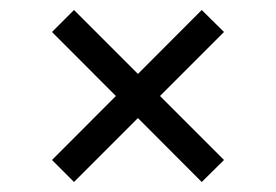

<svg xmlns="http://www.w3.org/2000/svg" viewBox="-20 -417 552 384"><path d="M84 -97 383.5 -397 428 -353 128 -53ZM84 -353 128 -397 428 -97 383.5 -53Z"/></svg>

Font: Newsreader 16pt 16pt SemiBold
Style: Regular
Weight: 600
Version: Version 1.003